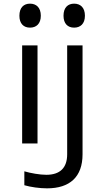

<svg xmlns="http://www.w3.org/2000/svg" viewBox="-20 -784 570 1049"><path d="M144 -633C178 -633 203 -654 203 -698C203 -743 178 -764 144 -764C110 -764 86 -743 86 -698C86 -655 109 -633 144 -633ZM385 -633C419 -633 444 -654 444 -698C444 -743 419 -764 385 -764C351 -764 327 -743 327 -698C327 -655 350 -633 385 -633ZM237 245C361 245 431 183 431 59V-536H347V59C347 133 308 171 233 171C197 171 147 162 113 152V228C147 238 196 245 237 245ZM101 0H185V-536H101Z"/></svg>

Font: Noto Sans Mono Condensed
Style: Regular
Weight: 400
Width: 3
Designer: Monotype Design Team
Foundry: Monotype Imaging Inc.
Version: Version 2.014